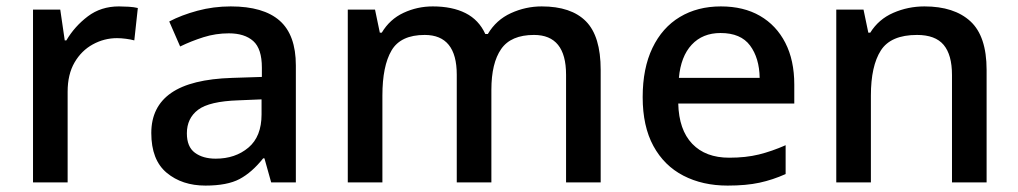

<svg xmlns="http://www.w3.org/2000/svg" viewBox="-20 -569 3177 599"><path d="M351 -549Q365 -549 381.5 -548Q398 -547 410 -544L399 -443Q388 -446 373 -448Q358 -450 345 -450Q305 -450 269.5 -430.5Q234 -411 212.5 -374Q191 -337 191 -283V0H83V-539H168L182 -443H187Q213 -487 254 -518Q295 -549 351 -549Z M700 -549Q802 -549 852.5 -504.5Q903 -460 903 -365V0H826L805 -75H801Q766 -31 727.5 -10.5Q689 10 621 10Q548 10 500 -30Q452 -70 452 -154Q452 -236 514 -279Q576 -322 704 -326L797 -329V-358Q797 -417 770 -441Q743 -465 694 -465Q653 -465 615 -453Q577 -441 542 -424L508 -502Q546 -522 596 -535.5Q646 -549 700 -549ZM724 -256Q633 -253 598 -226.5Q563 -200 563 -153Q563 -111 588 -92.5Q613 -74 653 -74Q714 -74 755 -108.5Q796 -143 796 -212V-259Z M1670 -549Q1762 -549 1808 -502.5Q1854 -456 1854 -351V0H1746V-336Q1746 -460 1646 -460Q1574 -460 1543.5 -416Q1513 -372 1513 -289V0H1405V-336Q1405 -460 1305 -460Q1230 -460 1201.5 -411.5Q1173 -363 1173 -271V0H1065V-539H1150L1165 -467H1171Q1196 -509 1239 -529Q1282 -549 1330 -549Q1391 -549 1432.5 -528Q1474 -507 1494 -463H1502Q1528 -507 1574 -528Q1620 -549 1670 -549Z M2229 -549Q2300 -549 2351 -519.5Q2402 -490 2430 -435.5Q2458 -381 2458 -305V-246H2096Q2098 -164 2139.5 -120.5Q2181 -77 2255 -77Q2307 -77 2347.5 -87Q2388 -97 2431 -116V-26Q2391 -8 2349.5 1Q2308 10 2250 10Q2172 10 2112 -21Q2052 -52 2018.5 -113.5Q1985 -175 1985 -266Q1985 -356 2015.5 -419.5Q2046 -483 2101 -516Q2156 -549 2229 -549ZM2228 -466Q2172 -466 2138 -429.5Q2104 -393 2098 -326H2350Q2349 -388 2320 -427Q2291 -466 2228 -466Z M2864 -549Q2957 -549 3007.5 -502.5Q3058 -456 3058 -351V0H2950V-335Q2950 -398 2924 -429Q2898 -460 2841 -460Q2759 -460 2728 -411.5Q2697 -363 2697 -271V0H2589V-539H2674L2689 -467H2695Q2721 -509 2767 -529Q2813 -549 2864 -549Z"/></svg>

Font: Noto Sans Adlam Unjoined Medium
Style: Regular
Weight: 500
Version: Version 3.001